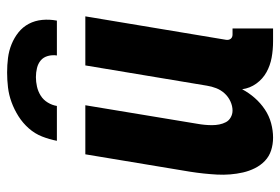

<svg xmlns="http://www.w3.org/2000/svg" viewBox="-144 -636 788 540"><g transform="rotate(-90 250.0 -366.0)"><path d="M133 8Q114 8 97 2.5Q80 -3 67.5 -15Q55 -27 47 -43Q39 -59 35 -76.5Q31 -94 29.5 -112.5Q28 -131 29 -149.5Q30 -168 32 -187Q34 -206 37 -225L86 -520H224L172 -206Q170 -195 169 -184.5Q168 -174 168 -163.5Q168 -153 170 -143Q172 -133 176.5 -124.5Q181 -116 190 -111Q199 -106 209 -106Q222 -106 235 -112Q248 -118 257.5 -128.5Q267 -139 272 -152Q277 -165 279 -178L336 -520H474L408 -124Q407 -116 411 -111Q415 -106 423 -106H440V8H404Q380 8 358 4Q336 0 317 -10.5Q298 -21 285 -39Q272 -57 269 -79Q259 -60 244.5 -43.5Q230 -27 212 -15Q194 -3 173.5 2.5Q153 8 133 8ZM124 -600Q128 -621 136 -641.5Q144 -662 159 -679Q174 -696 193 -708Q212 -720 232.5 -727.5Q253 -735 274 -737.5Q295 -740 316 -740Q337 -740 357 -737.5Q377 -735 395.5 -727.5Q414 -720 429 -708Q444 -696 453 -679Q462 -662 464 -641.5Q466 -621 462 -600H364Q366 -613 362.5 -625.5Q359 -638 350 -645.5Q341 -653 328.5 -656Q316 -659 303 -659Q290 -659 276.5 -656Q263 -653 251 -645.5Q239 -638 231.5 -625.5Q224 -613 222 -600Z"/></g></svg>

Font: Iosevka Curly Heavy
Style: Italic
Weight: 900
Italic angle: -9°
Monospace: yes
Designer: Belleve Invis
Foundry: Belleve Invis
Version: Version 22.1.2; ttfautohint (v1.8.4)